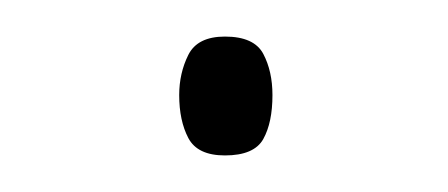

<svg xmlns="http://www.w3.org/2000/svg" viewBox="-20 -78 245 105"><path d="M78 -26Q78 -38 83 -48Q88 -58 103 -58Q119 -58 124 -48.5Q129 -39 129 -26Q129 -11 124 -2Q119 7 103 7Q88 7 83 -2.5Q78 -12 78 -26Z"/></svg>

Font: Noto Sans Lao Looped UI SmCd Thin
Style: Regular
Weight: 100
Width: 4
Designer: Mark Frömberg, Ben Mitchell
Foundry: The Fontpad Ltd
Version: Version 1.001